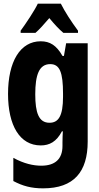

<svg xmlns="http://www.w3.org/2000/svg" viewBox="-20 -786 540 1051"><path d="M93 -618V-606H174C194 -623 221 -653 250 -687C278 -653 303 -626 327 -606H407V-618C370 -668 335 -722 313 -766H187C169 -728 123 -659 93 -618ZM216 245C385 245 460 154 460 -11V-549H342L330 -480H322C289 -538 253 -560 203 -560C90 -560 24 -448 24 -272C24 -98 89 10 203 10C251 10 289 -10 319 -67H324C323 -49 322 -27 322 -6V13C322 85 281 121 206 121C163 121 111 110 53 78V205C104 232 151 245 216 245ZM251 -114C192 -114 173 -169 173 -270C173 -376 194 -435 255 -435C307 -435 325 -390 325 -273V-256C325 -151 300 -114 251 -114Z"/></svg>

Font: Noto Sans Mono ExtraCondensed ExtraBold
Style: Regular
Weight: 800
Width: 2
Designer: Monotype Design Team
Foundry: Monotype Imaging Inc.
Version: Version 2.014